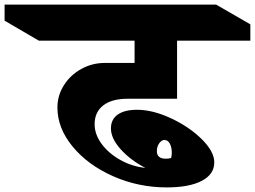

<svg xmlns="http://www.w3.org/2000/svg" viewBox="-165 -806 1110 836"><path d="M247 -265Q247 -221 277.5 -179.5Q308 -138 359 -109.5Q410 -81 468 -75Q404 -108 361 -155.5Q318 -203 318 -247Q318 -286 347.5 -307Q377 -328 432 -328Q500 -328 579.5 -291Q659 -254 713.5 -200Q768 -146 768 -99Q768 -47 713.5 -18.5Q659 10 561 10Q438 10 328 -38.5Q218 -87 151.5 -167.5Q85 -248 85 -338Q85 -390 113 -434.5Q141 -479 188.5 -505.5Q236 -532 292 -532H421V-629H4L-145 -716V-786H776L925 -700V-629H606V-376H390Q322 -376 284.5 -347Q247 -318 247 -265ZM518 -148Q518 -115 557 -115Q570 -115 580 -118Q583 -129 583 -140Q583 -165 574.5 -180.5Q566 -196 553 -196V-197Q539 -197 528.5 -182.5Q518 -168 518 -148Z"/></svg>

Font: Inknut Antiqua ExtraBold
Style: Regular
Weight: 800
Designer: Claus Eggers Sørensen
Foundry: Claus Eggers Sørensen
Version: Version 1.003; ttfautohint (v1.8.2) -l 8 -r 50 -G 200 -x 14 